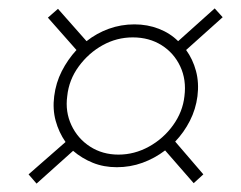

<svg xmlns="http://www.w3.org/2000/svg" viewBox="-20 -564 574 457"><path d="M109 -335Q113 -367 127 -394.5Q141 -422 162 -445L94 -522L118 -543L186 -466Q210 -485 239 -495.5Q268 -506 300 -506Q331 -506 358 -495.5Q385 -485 404 -466L491 -544L510 -523L423 -445Q439 -423 446.5 -395Q454 -367 450 -335Q446 -304 432 -276.5Q418 -249 397 -227L464 -149L441 -128L373 -206Q348 -187 319 -176.5Q290 -166 258 -166Q227 -166 201 -176.5Q175 -187 154 -205L67 -127L48 -149L136 -226Q120 -249 112.5 -276.5Q105 -304 109 -335ZM140 -335Q135 -298 150 -266Q165 -234 194.5 -215Q224 -196 262 -196Q300 -196 334.5 -215Q369 -234 392 -266Q415 -298 419 -335Q424 -374 409 -406Q394 -438 364.5 -456.5Q335 -475 296 -475Q258 -475 224.5 -456.5Q191 -438 167.5 -406Q144 -374 140 -335Z"/></svg>

Font: Aleo ExtraLight
Style: Italic
Weight: 250
Italic angle: -7°
Designer: Alessio Laiso
Foundry: Alessio Laiso
Version: Version 2.001;gftools[0.9.29]